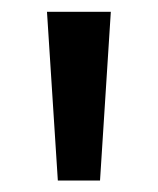

<svg xmlns="http://www.w3.org/2000/svg" viewBox="-20 -780 270 329"><path d="M79.1 -470.7 60.5 -759.8H169.9L151.4 -470.7Z"/></svg>

Font: Min Sans Medium
Style: Regular
Weight: 500
Designer: Jinseong-Kim, NotoSansCJK, Nunito
Foundry: Jinseong-Kim
Version: Version 1.400;Glyphs 3.1.2 (3151)